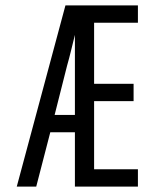

<svg xmlns="http://www.w3.org/2000/svg" viewBox="-20 -690 590 710"><path d="M42 0 222 -670H490V-606H328V-380H474V-316H328V-64H490V0H257V-201H166L114 0ZM182 -265H257V-561Q250 -533 243 -504Q236 -475 228 -447Z"/></svg>

Font: Lode Term
Style: Regular
Weight: 400
Monospace: yes
Designer: Belleve Invis
Foundry: Belleve Invis
Version: Version 29.2.0